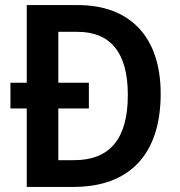

<svg xmlns="http://www.w3.org/2000/svg" viewBox="-20 -734 705 754"><path d="M286 -714H85V-409H21V-308H85V0H269C486 0 611 -125 611 -366C611 -593 487 -714 286 -714ZM284 -609C411 -609 482 -531 482 -361C482 -191 413 -105 271 -105H209V-308H329V-409H209V-609Z"/></svg>

Font: Noto Sans Ethiopic SemiCondensed SemiBold
Style: Regular
Weight: 600
Width: 4
Designer: Monotype Design Team
Foundry: Monotype Imaging Inc.
Version: Version 2.102